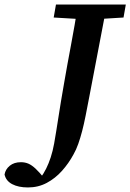

<svg xmlns="http://www.w3.org/2000/svg" viewBox="-132 -684 573 844"><path d="M-112 83Q-108 60 -89 44.5Q-70 29 -40 29Q-22 29 -7 35.5Q8 42 24.5 57.5Q41 73 63 100L45 97H58L46 98Q60 79 71 57Q82 35 91 7.5Q100 -20 106 -53Q111 -81 115.5 -109.5Q120 -138 125 -169.5Q130 -201 136 -238.5Q142 -276 150 -320Q164 -401 180 -485.5Q196 -570 211 -664H338L261 -261Q252 -214 244.5 -176Q237 -138 229 -107.5Q221 -77 212 -51.5Q203 -26 191 -5Q170 34 140.5 67Q111 100 73.5 120Q36 140 -9 140Q-51 140 -78.5 125.5Q-106 111 -112 83ZM104 -607 114 -664H421L411 -607L281 -599H240Z"/></svg>

Font: Source Serif 4 SemiBold
Style: Italic
Weight: 600
Italic angle: -12°
Designer: Frank Grießhammer
Foundry: Adobe Systems Incorporated
Version: Version 4.004;hotconv 1.0.116;makeotfexe 2.5.65601